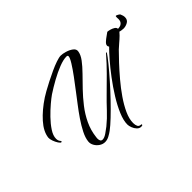

<svg xmlns="http://www.w3.org/2000/svg" viewBox="-135 -906 1308 1308"><g transform="rotate(-45 519.5 -251.5)"><path d="M342 14Q321 14 302 1.5Q283 -11 272 -30.5Q261 -50 263 -70Q266 -102 286 -141.5Q306 -181 334 -222Q362 -263 391 -300.5Q420 -338 441 -366Q474 -409 505.5 -451.5Q537 -494 558 -528Q579 -562 579 -576Q579 -585 567 -585Q537 -585 493.5 -568Q450 -551 403 -525Q356 -499 315 -472Q296 -459 264 -432Q232 -405 199 -371Q166 -337 143.5 -302.5Q121 -268 121 -239Q121 -219 132 -207Q135 -204 135 -201Q135 -196 130 -196Q123 -196 112.5 -212Q102 -228 95 -248Q88 -268 89 -281Q95 -334 144 -389Q193 -444 266 -492Q278 -500 304.5 -515Q331 -530 365.5 -547.5Q400 -565 434.5 -581Q469 -597 498.5 -607Q528 -617 544 -617Q561 -617 587 -609.5Q613 -602 632.5 -587.5Q652 -573 649 -553Q645 -524 621 -492Q597 -460 562 -424.5Q527 -389 488.5 -349Q450 -309 414.5 -263.5Q379 -218 354 -165.5Q329 -113 322 -52Q322 -49 321.5 -46Q321 -43 321 -40Q321 -10 342 -10Q359 -10 383 -26.5Q407 -43 422 -55Q465 -90 502.5 -130.5Q540 -171 580 -210Q629 -258 678 -307Q727 -356 772 -408Q774 -411 779 -412Q784 -413 781 -409Q766 -386 733 -345.5Q700 -305 657.5 -257Q615 -209 570 -162Q525 -115 485 -77Q445 -39 418 -19Q402 -7 382 3.5Q362 14 342 14ZM590 114Q573 114 560 100.5Q547 87 540 68.5Q533 50 533 36Q533 -2 554.5 -53Q576 -104 610.5 -159.5Q645 -215 684.5 -267.5Q724 -320 760.5 -362Q797 -404 821 -427Q815 -433 815 -441Q815 -453 828.5 -465.5Q842 -478 858 -489Q874 -500 883 -507Q892 -507 908 -502.5Q924 -498 936.5 -490Q949 -482 949 -470Q949 -464 946 -458Q942 -447 923.5 -429Q905 -411 884.5 -394Q864 -377 853 -366Q827 -340 790.5 -301Q754 -262 715.5 -216.5Q677 -171 643.5 -122.5Q610 -74 589 -28Q568 18 568 57Q568 76 574.5 89.5Q581 103 603 103V111Q597 114 590 114ZM977 -444Q971 -444 957.5 -446Q944 -448 931.5 -453Q919 -458 916 -465Q913 -471 913 -479Q913 -484 916 -484Q918 -484 922 -477Q926 -470 945 -470Q949 -470 953.5 -470Q958 -470 962 -471Q979 -473 990 -486Q1001 -499 998 -527V-533Q998 -543 1002 -543Q1007 -543 1017.5 -537Q1028 -531 1030 -527Q1039 -508 1039 -492Q1039 -467 1019 -455.5Q999 -444 977 -444Z"/></g></svg>

Font: The Nautigal
Style: Bold
Weight: 700
Designer: Robert E. Leuschke
Foundry: Robert E. Leuschke
Version: Version 1.100; ttfautohint (v1.8.3)